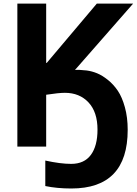

<svg xmlns="http://www.w3.org/2000/svg" viewBox="-20 -820 769 1074"><path d="M77.1 0V-799.8H238.3V-467.8H241.2L521.5 -799.8H724.6L399.4 -428.7Q420.9 -430.7 464.8 -425.8Q494.1 -421.9 522.9 -410.2Q551.8 -398.4 583.5 -373Q615.2 -347.7 639.2 -312Q663.1 -276.4 678.7 -219.7Q694.3 -163.1 694.3 -93.8Q694.3 234.4 378.9 234.4Q298.8 234.4 233.4 220.7V78.1Q318.4 96.7 377.9 96.7Q451.2 96.7 488.3 46.4Q525.4 -3.9 525.4 -94.7Q525.4 -193.4 475.1 -247.1Q424.8 -300.8 342.8 -300.8Q308.6 -300.8 238.3 -290V0Z"/></svg>

Font: Gothic A1 Black
Style: Regular
Weight: 900
Version: Version 2.50